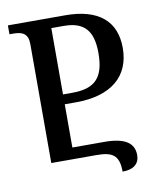

<svg xmlns="http://www.w3.org/2000/svg" viewBox="-90 -784 792 958"><g transform="rotate(-10 306.5 -305.0)"><path d="M453 104C510 104 539 78 539 35C539 -28 490 -58 389 -58H227V-277H284C464 -277 561 -361 561 -504C561 -640 475 -714 306 -714H16V-669H34C80 -669 110 -657 110 -603V0H337C417 0 453 18 453 104ZM227 -327V-663H289C392 -663 437 -615 437 -500C437 -377 391 -327 274 -327Z"/></g></svg>

Font: Noto Serif Georgian Medium
Style: Regular
Weight: 500
Designer: Monotype Design Team, Akaki Razmadze
Foundry: Google LLC
Version: Version 2.003